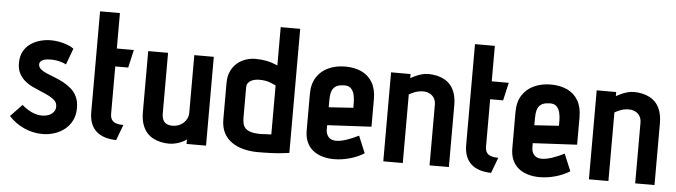

<svg xmlns="http://www.w3.org/2000/svg" viewBox="-46 -882 3798 1079"><g transform="rotate(5 1853.0 -342.5)"><path d="M315 -386 349 -478Q332 -490 310 -498Q288 -506 264.5 -510Q241 -514 219 -514Q188 -514 158 -505.5Q128 -497 103.5 -479.5Q79 -462 65 -435Q51 -408 51 -371Q51 -337 63.5 -313Q76 -289 96.5 -272Q117 -255 141.5 -243.5Q166 -232 190.5 -222Q215 -212 235.5 -201.5Q256 -191 268.5 -178Q281 -165 281 -145Q281 -130 274 -119Q267 -108 256 -101Q245 -94 231.5 -91Q218 -88 205 -88Q185 -88 165 -94.5Q145 -101 126.5 -112.5Q108 -124 92 -138L27 -70Q62 -31 112 -8Q162 15 217 15Q252 15 284.5 4.5Q317 -6 342.5 -26.5Q368 -47 383 -77Q398 -107 398 -147Q398 -184 385.5 -210.5Q373 -237 352 -255Q331 -273 306.5 -286Q282 -299 257 -308.5Q232 -318 211 -327Q190 -336 177.5 -347Q165 -358 165 -373Q165 -384 171.5 -390.5Q178 -397 188 -400.5Q198 -404 208.5 -405Q219 -406 228 -406Q245 -406 260.5 -403.5Q276 -401 290 -396.5Q304 -392 315 -386Z M592 -132V-399H665L688 -500H592V-700H480V-132Q480 -62 518.5 -25.5Q557 11 633 13L666 -75Q643 -75 626.5 -80Q610 -85 601 -97.5Q592 -110 592 -132Z M1029 -26V0H1139V-501H1029V-176Q1029 -158 1022 -143.5Q1015 -129 1003 -118Q991 -107 975 -101Q959 -95 942 -95Q922 -95 908.5 -101.5Q895 -108 888 -122.5Q881 -137 881 -160V-501H769V-158Q769 -119 778 -91Q787 -63 803 -44Q819 -25 840 -14Q861 -3 884 2Q907 7 930 7Q951 7 971.5 1.5Q992 -4 1007.5 -12Q1023 -20 1029 -26Z M1609 0V-700H1499V-484Q1467 -498 1437.5 -504Q1408 -510 1373 -510Q1346 -510 1319 -501Q1292 -492 1270.5 -473.5Q1249 -455 1236 -427Q1223 -399 1223 -360V-156Q1223 -111 1239.5 -79.5Q1256 -48 1285 -28Q1314 -8 1352 1.5Q1390 11 1432 11Q1452 11 1470.5 10.5Q1489 10 1507 9.5Q1525 9 1542.5 7.5Q1560 6 1576.5 4Q1593 2 1609 0ZM1499 -371 1499 -95Q1499 -95 1494.5 -94.5Q1490 -94 1483 -94Q1476 -94 1467.5 -93.5Q1459 -93 1451.5 -92.5Q1444 -92 1439 -92Q1405 -92 1384.5 -98Q1364 -104 1353.5 -114.5Q1343 -125 1339 -140.5Q1335 -156 1335 -175V-346Q1335 -360 1341.5 -369.5Q1348 -379 1358.5 -384.5Q1369 -390 1381 -392.5Q1393 -395 1405 -395Q1440 -395 1465 -385.5Q1490 -376 1499 -371Z M1807 -149V-174L2056 -187V-343Q2056 -399 2034 -436.5Q2012 -474 1972.5 -492.5Q1933 -511 1880 -511Q1828 -511 1786 -492Q1744 -473 1719.5 -435Q1695 -397 1695 -340V-135Q1695 -97 1707.5 -69Q1720 -41 1742.5 -23Q1765 -5 1795.5 4Q1826 13 1861 13Q1906 13 1951.5 0Q1997 -13 2031 -35L1991 -131Q1960 -115 1925.5 -103Q1891 -91 1864 -91Q1851 -91 1840 -95Q1829 -99 1822 -107Q1815 -115 1811 -125.5Q1807 -136 1807 -149ZM1945 -313V-284L1807 -275V-314Q1807 -342 1812.5 -361.5Q1818 -381 1833.5 -392.5Q1849 -404 1879 -405Q1907 -407 1921 -393Q1935 -379 1940 -357.5Q1945 -336 1945 -313Z M2400 -343V1H2509V-346Q2509 -385 2500 -413Q2491 -441 2475.5 -459.5Q2460 -478 2439.5 -489Q2419 -500 2396 -505Q2373 -510 2349 -510Q2328 -510 2308.5 -504Q2289 -498 2273.5 -490.5Q2258 -483 2249 -478V-501H2139V1H2249V-386Q2265 -395 2279 -400.5Q2293 -406 2305.5 -408Q2318 -410 2329 -410Q2345 -410 2358 -405Q2371 -400 2380.5 -391Q2390 -382 2395 -369.5Q2400 -357 2400 -343Z M2707 -132V-399H2780L2803 -500H2707V-700H2595V-132Q2595 -62 2633.5 -25.5Q2672 11 2748 13L2781 -75Q2758 -75 2741.5 -80Q2725 -85 2716 -97.5Q2707 -110 2707 -132Z M2967 -149V-174L3216 -187V-343Q3216 -399 3194 -436.5Q3172 -474 3132.5 -492.5Q3093 -511 3040 -511Q2988 -511 2946 -492Q2904 -473 2879.5 -435Q2855 -397 2855 -340V-135Q2855 -97 2867.5 -69Q2880 -41 2902.5 -23Q2925 -5 2955.5 4Q2986 13 3021 13Q3066 13 3111.5 0Q3157 -13 3191 -35L3151 -131Q3120 -115 3085.5 -103Q3051 -91 3024 -91Q3011 -91 3000 -95Q2989 -99 2982 -107Q2975 -115 2971 -125.5Q2967 -136 2967 -149ZM3105 -313V-284L2967 -275V-314Q2967 -342 2972.5 -361.5Q2978 -381 2993.5 -392.5Q3009 -404 3039 -405Q3067 -407 3081 -393Q3095 -379 3100 -357.5Q3105 -336 3105 -313Z M3560 -343V1H3669V-346Q3669 -385 3660 -413Q3651 -441 3635.5 -459.5Q3620 -478 3599.5 -489Q3579 -500 3556 -505Q3533 -510 3509 -510Q3488 -510 3468.5 -504Q3449 -498 3433.5 -490.5Q3418 -483 3409 -478V-501H3299V1H3409V-386Q3425 -395 3439 -400.5Q3453 -406 3465.5 -408Q3478 -410 3489 -410Q3505 -410 3518 -405Q3531 -400 3540.5 -391Q3550 -382 3555 -369.5Q3560 -357 3560 -343Z"/></g></svg>

Font: Advent Pro
Style: Regular
Weight: 400
Designer: VivaRado, Andreas Kalpakidis
Foundry: VivaRado, Andreas Kalpakidis
Version: Version 3.000